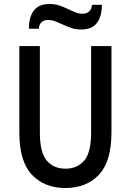

<svg xmlns="http://www.w3.org/2000/svg" viewBox="-20 -931 656 963"><path d="M77 -266V-700H180V-266Q180 -166 214.5 -125.5Q249 -85 308 -85Q368 -85 402.5 -125.5Q437 -166 437 -266V-700H539V-266Q539 -122 476.5 -55Q414 12 308 12Q203 12 140 -54.5Q77 -121 77 -266ZM290 -810Q266 -821 251.5 -826Q237 -831 222 -831Q202 -831 189 -820Q176 -809 175 -787H125Q125 -846 150 -878.5Q175 -911 229 -911Q255 -911 276 -904Q297 -897 327 -883Q349 -872 364 -867Q379 -862 394 -862Q414 -862 427 -873.5Q440 -885 441 -907H491Q491 -848 466 -815.5Q441 -783 387 -783Q361 -783 340 -790Q319 -797 290 -810Z"/></svg>

Font: Overpass Mono Light
Style: Bold
Weight: 600
Monospace: yes
Designer: Delve Withrington, Dave Bailey
Foundry: Delve Fonts
Version: Version 1.000;DELV;Overpass